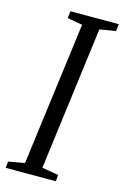

<svg xmlns="http://www.w3.org/2000/svg" viewBox="-115 -796 550 849"><g transform="rotate(15 160.0 -371.5)"><path d="M1 0 4 -29.5 78 -42.5 163.5 -698.5 94.5 -710.5 98.5 -743H319.5L316 -710.5L242.5 -698.5L157.5 -42.5L233 -29.5L230.5 0Z"/></g></svg>

Font: Merriweather 60pt Light
Style: Italic
Weight: 300
Italic angle: -7.8°
Version: Version 2.101